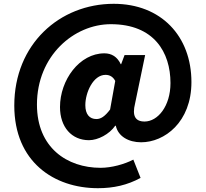

<svg xmlns="http://www.w3.org/2000/svg" viewBox="-20 -789 1081 1008"><path d="M494 199C576 199 648 183 718 145L680 49C634 73 566 92 508 92C332 92 174 -14 174 -240C174 -496 368 -662 562 -662C789 -662 875 -514 875 -353C875 -231 808 -151 739 -151C690 -151 673 -181 689 -245L742 -500H634L616 -452H614C595 -492 565 -509 528 -509C397 -509 295 -369 295 -227C295 -122 356 -53 447 -53C494 -53 554 -84 585 -129H588C600 -73 655 -42 721 -42C843 -42 985 -147 985 -358C985 -599 826 -769 577 -769C293 -769 55 -557 55 -235C55 61 264 199 494 199ZM486 -164C450 -164 428 -189 428 -237C428 -303 469 -396 534 -396C557 -396 574 -385 585 -364L558 -214C530 -177 509 -164 486 -164Z"/></svg>

Font: Noto Sans CJK TC Black
Style: Regular
Weight: 900
Designer: Ryoko NISHIZUKA 西塚涼子 (kana, bopomofo & ideographs); Paul D. Hunt (Latin, Greek & Cyrillic); Sandoll Communications 산돌커뮤니
Foundry: Adobe
Version: Version 2.004;hotconv 1.0.118;makeotfexe 2.5.65603